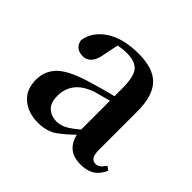

<svg xmlns="http://www.w3.org/2000/svg" viewBox="-103 -944 595 595"><g transform="rotate(45 194.5 -647.0)"><path d="M310.7 -462.5Q275.3 -462.5 257 -481.8Q238.7 -501 235.8 -533.1V-534.8V-720.5Q235.8 -771.3 220.9 -789.9Q205.9 -808.5 167.6 -808.5Q151.4 -808.5 134.1 -805.1Q116.8 -801.7 93.1 -791.9L132.8 -810.7L122.2 -758.9Q118.2 -730.5 106.7 -717.5Q95.3 -704.6 79.2 -704.6Q45.3 -704.6 39.5 -736.3Q46.4 -779 87.3 -806Q128.2 -833 196.2 -833Q260.5 -833 289.9 -802Q319.3 -771 319.3 -702.4V-533.7Q319.3 -513.8 325.3 -505.2Q331.4 -496.6 342.2 -496.6Q350.9 -496.6 357.6 -501.6Q364.2 -506.5 372.9 -518.9L385.7 -509.4Q373.2 -483.1 355.2 -472.8Q337.2 -462.5 310.7 -462.5ZM125.5 -460.7Q83.3 -460.7 55.3 -484Q27.4 -507.4 27.4 -551.3Q27.4 -591 55.8 -617.8Q84.2 -644.7 159.6 -665.9Q187.4 -674.4 220 -682.7Q252.5 -690.9 280 -696.9V-678.4Q252.8 -671.4 225.9 -664.2Q199 -657.1 181.8 -652.3Q143.5 -638.5 126.6 -615.8Q109.7 -593.1 109.7 -561.8Q109.7 -531.5 125.7 -517.7Q141.6 -504 163.4 -504Q180.6 -504 197.4 -512.8Q214.1 -521.7 240 -544.1L256 -539.3L243.5 -525.8Q213.2 -494.9 188.6 -477.8Q164.1 -460.7 125.5 -460.7Z"/></g></svg>

Font: Noto Serif HK
Style: Regular
Weight: 200
Designer: Ryoko NISHIZUKA 西塚涼子 (kana & ideographs); Frank Grießhammer (Latin, Greek & Cyrillic); Wenlong ZHANG 张文龙 (bopomofo); San
Foundry: Adobe
Version: Version 2.001;hotconv 1.1.0;makeotfexe 2.6.0